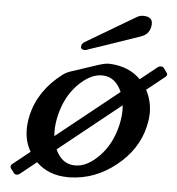

<svg xmlns="http://www.w3.org/2000/svg" viewBox="-52 -742 757 821"><g transform="rotate(5 326.5 -331.0)"><path d="M310.1 -530.8Q299.3 -525.9 293.9 -525.9Q272.9 -525.9 276.9 -543.9Q278.3 -550.8 286.1 -557.6L500.5 -684.6Q514.6 -693.4 529.8 -693.4Q569.3 -693.4 569.3 -662.6Q569.3 -655.8 567.4 -647.5Q560.1 -615.7 527.8 -605Q312.5 -530.8 310.1 -530.8ZM210.4 -92.3Q236.8 -33.2 290.5 -30.8H296.9Q347.2 -31.2 398.4 -84Q449.7 -136.7 468.8 -219.7Q476.6 -253.9 476.6 -284.2Q476.6 -294.9 475.6 -304.7ZM586.4 -224.1Q563 -123 473.6 -51.8Q384.3 19.5 277.3 22H269.5Q185.5 22 132.3 -30.3L64 24.4Q57.1 30.3 49.8 30.3Q42 30.3 38.1 25.4L23.9 6.8Q20.5 2.9 20.5 -1.5Q20.5 -2.9 21 -3.9Q22.5 -11.2 29.8 -15.6L100.6 -72.3Q75.7 -114.7 75.7 -166.5Q75.7 -195.8 82.5 -225.6V-227.1Q108.4 -337.4 209 -413.1Q222.7 -423.3 243.7 -430.2Q264.6 -436.5 295.9 -447.3Q327.1 -458 356 -467.3Q384.3 -476.6 402.3 -476.6H404.3Q487.8 -473.1 538.1 -421.9L609.4 -479Q615.7 -484.4 624.5 -484.4Q632.8 -484.4 636.7 -479L650.4 -460Q653.3 -456.1 653.3 -452.6Q653.3 -451.7 653.3 -450.2Q652.3 -445.3 645.5 -440.4L569.3 -379.4Q593.3 -335.9 593.8 -283.7Q593.8 -256.3 586.9 -227.1ZM376 -424.3Q325.7 -424.3 273.4 -371.1Q221.7 -317.9 202.6 -234.9Q194.8 -200.2 194.8 -169.9Q194.8 -158.7 195.8 -147.9L461.9 -360.8Q461.4 -361.3 460.9 -362.3Q434.1 -421.9 381.3 -424.3Z"/></g></svg>

Font: Caudex
Style: Bold
Weight: 700
Italic angle: -13°
Version: Version 1.04